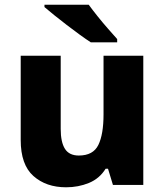

<svg xmlns="http://www.w3.org/2000/svg" viewBox="-20 -786 699 816"><path d="M589 -549V0H460L439 -69H429Q403 -27 358 -8.5Q313 10 261 10Q176 10 122 -38Q68 -86 68 -191V-549H238V-238Q238 -182 256 -153.5Q274 -125 315 -125Q376 -125 398 -170Q420 -215 420 -300V-549ZM357 -766Q373 -744 395 -716.5Q417 -689 439.5 -663.5Q462 -638 478 -620V-606H366Q346 -619 319 -638.5Q292 -658 263.5 -680Q235 -702 210 -722Q185 -742 169 -756V-766Z"/></svg>

Font: Noto Sans Georgian ExtraBold
Style: Regular
Weight: 800
Designer: Monotype Design Team, Akaki Razmadze
Foundry: Google LLC
Version: Version 2.005; ttfautohint (v1.8.4.7-5d5b)